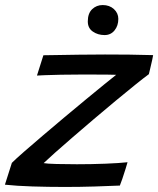

<svg xmlns="http://www.w3.org/2000/svg" viewBox="-52 -738 628 761"><path d="M423 -2.5Q380.5 -0.5 323 1.2Q265.5 3 205.5 3Q139.5 3 76.2 1Q13 -1 -32.5 -6L-5 -92.5Q11 -108.5 43.5 -136.8Q76 -165 117.5 -200.5Q159 -236 203.5 -273.2Q248 -310.5 289.2 -344.5Q330.5 -378.5 362 -404.2Q393.5 -430 408.5 -441.5Q399.5 -442 375.8 -442.2Q352 -442.5 321.8 -442.5Q291.5 -442.5 263 -442.5Q226.5 -442.5 189.2 -441.8Q152 -441 125.5 -440Q99 -439 94.5 -438.5L120 -519Q136 -519 173 -519.8Q210 -520.5 259.8 -521.2Q309.5 -522 364 -522Q409.5 -522 459.8 -521.5Q510 -521 555 -519.5Q555 -516.5 551.2 -500.2Q547.5 -484 543.5 -467Q539.5 -450 538 -444Q517.5 -429 482.8 -401Q448 -373 405.8 -338Q363.5 -303 319.5 -265.5Q275.5 -228 235.5 -193.5Q195.5 -159 165.2 -132Q135 -105 121 -91.5Q134 -89 171.8 -88Q209.5 -87 253 -87Q309.5 -87 366.2 -89.2Q423 -91.5 453.5 -95Q452 -89 445.8 -69Q439.5 -49 432.8 -29Q426 -9 423 -2.5ZM355 -718Q382 -718 399.5 -702Q417 -686 417 -663Q417 -636 402 -617.5Q387 -599 362.5 -599Q336 -599 316 -612.8Q296 -626.5 296 -653Q296 -685 313.2 -701.5Q330.5 -718 355 -718Z"/></svg>

Font: Grandstander
Style: Italic
Weight: 400
Italic angle: -15°
Designer: Tyler Finck
Foundry: Etcetera Type Co
Version: Version 1.200; ttfautohint (v1.8.3)